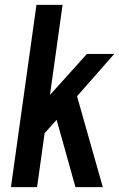

<svg xmlns="http://www.w3.org/2000/svg" viewBox="-20 -770 490 790"><path d="M290.5 0 213 -277 152.5 -209.5 174.5 -367 337.5 -548H450L297 -374L403 0ZM25 0 130 -750H237.5L132.5 0Z"/></svg>

Font: Mohave SemiBold
Style: Italic
Weight: 600
Italic angle: -8°
Designer: Gumpita Rahayu
Foundry: Tokotype
Version: Version 2.003